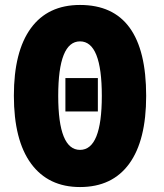

<svg xmlns="http://www.w3.org/2000/svg" viewBox="-20 -745 662 775"><path d="M303 -725Q173 -725 104.5 -631Q36 -537 36 -359Q36 -179 105.5 -84.5Q175 10 303 10Q433 10 501.5 -84Q570 -178 570 -358Q570 -725 303 -725ZM303 -578Q391 -578 391 -358Q391 -140 303 -140Q215 -140 215 -358Q215 -578 303 -578ZM244 -430V-295H375V-430Z"/></svg>

Font: Noto Sans Display Condensed Black
Style: Regular
Weight: 900
Width: 3
Designer: Monotype Design team
Foundry: Monotype Imaging Inc.
Version: 1.000